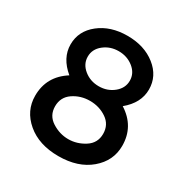

<svg xmlns="http://www.w3.org/2000/svg" viewBox="-165 -851 966 997"><g transform="rotate(30 318.0 -352.5)"><path d="M478 -384Q579 -320 579 -204Q579 -114 507 -53Q435 8 318 8Q201 8 129 -53Q57 -114 57 -204Q57 -320 158 -384Q83 -446 83 -526.5Q83 -607 150 -660Q217 -713 318 -713Q419 -713 486 -660Q553 -607 553 -526.5Q553 -446 478 -384ZM220 -123.5Q266 -94 318 -94Q370 -94 416 -123.5Q462 -153 462 -208Q462 -263 418 -293Q374 -323 318 -323Q262 -323 218 -293Q174 -263 174 -208Q174 -153 220 -123.5ZM229.5 -441.5Q267 -411 318 -411Q369 -411 406.5 -441.5Q444 -472 444 -516.5Q444 -561 406.5 -591Q369 -621 318 -621Q267 -621 229.5 -591Q192 -561 192 -516.5Q192 -472 229.5 -441.5Z"/></g></svg>

Font: Montserrat Alternates
Style: Regular
Weight: 400
Designer: Julieta Ulanovsky
Foundry: Julieta Ulanovsky
Version: Version 2.001